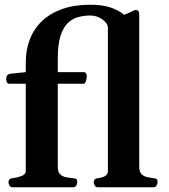

<svg xmlns="http://www.w3.org/2000/svg" viewBox="-20 -788 710 808"><path d="M32.2 0Q23.9 0 19.8 -7.3Q15.6 -14.6 15.6 -20Q15.6 -36.1 31.7 -38.1Q49.8 -40 69.1 -46.6Q88.4 -53.2 88.4 -69.3V-435.5H17.6Q11.7 -436 8.8 -442.9Q5.9 -449.7 5.9 -455.6Q5.9 -473.1 21 -477.5L88.4 -484.4V-524.9Q88.4 -579.1 106 -623.5Q123.5 -668 157.7 -700.2Q191.9 -732.4 242.4 -750.2Q293 -768.1 359.4 -768.1Q411.6 -768.1 446.3 -756.1Q481 -744.1 502.4 -725.6Q506.3 -727.5 508.5 -728.3Q510.7 -729 515.9 -731.2Q521 -733.4 533.7 -739.3Q538.6 -741.7 543.2 -743.9Q547.9 -746.1 551.8 -746.1Q557.6 -746.1 561.8 -742.2Q565.9 -738.3 565.9 -726.6V-85.4Q565.9 -64.5 575.9 -54.9Q585.9 -45.4 599.9 -42.5Q613.8 -39.6 625.5 -38.1Q635.7 -37.1 639.4 -34.2Q643.1 -31.2 643.1 -20Q643.1 -14.6 638.9 -7.3Q634.8 0 626.5 0H391.1Q382.8 0 378.7 -7.3Q374.5 -14.6 374.5 -20Q374.5 -36.1 390.6 -38.1Q408.7 -40 421.4 -46.6Q434.1 -53.2 434.1 -69.3V-671.4Q434.1 -682.6 423.8 -694.6Q413.6 -706.5 396.7 -714.6Q379.9 -722.7 359.4 -722.7Q335.4 -722.7 311.3 -716.8Q287.1 -710.9 267.1 -692.9Q247.1 -674.8 235.1 -638.4Q223.1 -602.1 223.1 -540.5V-484.4H333.5Q339.4 -483.9 342.3 -478.8Q345.2 -473.6 345.2 -467.8Q345.2 -458.5 342 -448.2Q338.9 -438 333.5 -435.5H223.1V-85.4Q223.1 -64.5 232.7 -54.9Q242.2 -45.4 257.1 -42.5Q272 -39.6 287.6 -38.1Q297.9 -37.1 301.5 -34.2Q305.2 -31.2 305.2 -20Q305.2 -14.6 301 -7.3Q296.9 0 288.6 0Z"/></svg>

Font: Gelasio SemiBold
Style: Regular
Weight: 600
Designer: Eben Sorkin
Foundry: Eben Sorkin
Version: Version 1.008